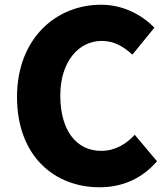

<svg xmlns="http://www.w3.org/2000/svg" viewBox="-20 -778 707 812"><path d="M401 14C498 14 581 -23 644 -96L550 -208C515 -170 468 -140 408 -140C303 -140 235 -226 235 -374C235 -519 314 -605 410 -605C463 -605 502 -581 540 -547L633 -661C582 -713 504 -758 407 -758C218 -758 52 -616 52 -368C52 -116 212 14 401 14Z"/></svg>

Font: ChiuKong Gothic MN Heavy
Style: Regular
Weight: 900
Designer: Ryoko NISHIZUKA 西塚涼子 (kana, bopomofo & ideographs); Paul D. Hunt (Latin, Greek & Cyrillic); Sandoll Communications 산돌커뮤니
Foundry: Adobe
Version: Version 1.300